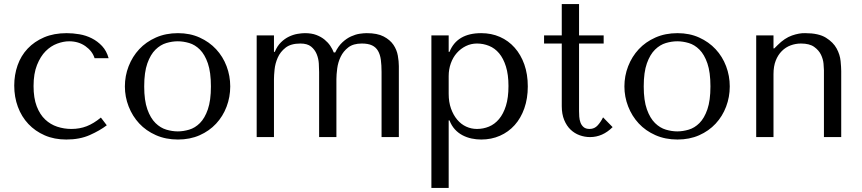

<svg xmlns="http://www.w3.org/2000/svg" viewBox="-20 -674 4239 944"><path d="M331 -40Q295 -40 261.5 -51Q228 -62 202 -86.5Q176 -111 160.5 -151.5Q145 -192 145 -251Q145 -312 162 -354.5Q179 -397 204.5 -422.5Q230 -448 261 -459.5Q292 -471 320 -471Q366 -471 400 -447Q434 -423 445 -388H514Q504 -424 482 -447.5Q460 -471 431.5 -485.5Q403 -500 370.5 -505.5Q338 -511 308 -511Q245 -511 197 -490.5Q149 -470 116 -435Q83 -400 66.5 -353Q50 -306 50 -253Q50 -197 68 -148.5Q86 -100 119.5 -64.5Q153 -29 200 -8.5Q247 12 306 12Q372 12 421.5 -10Q471 -32 505 -58L476 -96Q441 -67 406.5 -53.5Q372 -40 331 -40Z M1112 -249Q1112 -197 1094 -149.5Q1076 -102 1042.5 -66Q1009 -30 961.5 -9Q914 12 855 12Q795 12 746.5 -9.5Q698 -31 664.5 -67Q631 -103 612.5 -150.5Q594 -198 594 -249Q594 -301 612.5 -348.5Q631 -396 664.5 -432Q698 -468 746.5 -489.5Q795 -511 855 -511Q914 -511 961.5 -489.5Q1009 -468 1042.5 -432Q1076 -396 1094 -348.5Q1112 -301 1112 -249ZM1017 -249Q1017 -319 1002 -362.5Q987 -406 963 -430Q939 -454 910 -462.5Q881 -471 854 -471Q827 -471 798 -462.5Q769 -454 744.5 -430Q720 -406 704.5 -362.5Q689 -319 689 -249Q689 -180 704.5 -136.5Q720 -93 744.5 -69Q769 -45 798 -36.5Q827 -28 854 -28Q881 -28 910 -36.5Q939 -45 963 -69Q987 -93 1002 -136.5Q1017 -180 1017 -249Z M1327 0V-285Q1327 -303 1330 -332.5Q1333 -362 1345.5 -390.5Q1358 -419 1384 -439.5Q1410 -460 1457 -460Q1491 -460 1509.5 -445Q1528 -430 1537 -408Q1546 -386 1547.5 -362Q1549 -338 1549 -320V0H1634V-285Q1634 -307 1638 -337.5Q1642 -368 1655 -395Q1668 -422 1692.5 -441Q1717 -460 1759 -460Q1790 -460 1809 -451Q1828 -442 1838.5 -424Q1849 -406 1852.5 -380Q1856 -354 1856 -320V0H1941V-349Q1941 -372 1936 -400.5Q1931 -429 1914.5 -453.5Q1898 -478 1866.5 -494.5Q1835 -511 1783 -511Q1768 -511 1748 -508Q1728 -505 1706 -495Q1684 -485 1663.5 -466Q1643 -447 1628 -416H1621Q1615 -432 1604 -448.5Q1593 -465 1576 -479Q1559 -493 1535.5 -502Q1512 -511 1479 -511Q1464 -511 1443 -507.5Q1422 -504 1401 -494Q1380 -484 1361.5 -466Q1343 -448 1331 -419H1327V-500H1242V0Z M2101 250H2186V-82H2190Q2200 -56 2216.5 -38Q2233 -20 2254 -9Q2275 2 2298.5 7Q2322 12 2346 12Q2396 12 2438 -6.5Q2480 -25 2510.5 -59Q2541 -93 2558 -141.5Q2575 -190 2575 -249Q2575 -309 2558 -357Q2541 -405 2510.5 -439.5Q2480 -474 2438 -492.5Q2396 -511 2346 -511Q2227 -511 2190 -419H2186V-500H2101ZM2186 -300Q2186 -333 2196.5 -362.5Q2207 -392 2226 -413.5Q2245 -435 2270.5 -447.5Q2296 -460 2325 -460Q2356 -460 2384.5 -448.5Q2413 -437 2434 -412Q2455 -387 2467.5 -347Q2480 -307 2480 -251Q2480 -194 2467.5 -154Q2455 -114 2433.5 -88.5Q2412 -63 2384 -51.5Q2356 -40 2325 -40Q2297 -40 2272 -51.5Q2247 -63 2228 -85.5Q2209 -108 2197.5 -140Q2186 -172 2186 -213Z M2655 -460V-500H2742V-654H2827V-500H2948V-460H2827V-128Q2827 -116 2828 -100.5Q2829 -85 2834 -71.5Q2839 -58 2849.5 -49Q2860 -40 2879 -40Q2903 -40 2919 -58Q2935 -76 2945 -97L2992 -49Q2943 0 2881 0Q2855 0 2830 -9Q2805 -18 2785.5 -36.5Q2766 -55 2754 -84Q2742 -113 2742 -152V-460Z M3568 -249Q3568 -197 3550 -149.5Q3532 -102 3498.5 -66Q3465 -30 3417.5 -9Q3370 12 3311 12Q3251 12 3202.5 -9.5Q3154 -31 3120.5 -67Q3087 -103 3068.5 -150.5Q3050 -198 3050 -249Q3050 -301 3068.5 -348.5Q3087 -396 3120.5 -432Q3154 -468 3202.5 -489.5Q3251 -511 3311 -511Q3370 -511 3417.5 -489.5Q3465 -468 3498.5 -432Q3532 -396 3550 -348.5Q3568 -301 3568 -249ZM3473 -249Q3473 -319 3458 -362.5Q3443 -406 3419 -430Q3395 -454 3366 -462.5Q3337 -471 3310 -471Q3283 -471 3254 -462.5Q3225 -454 3200.5 -430Q3176 -406 3160.5 -362.5Q3145 -319 3145 -249Q3145 -180 3160.5 -136.5Q3176 -93 3200.5 -69Q3225 -45 3254 -36.5Q3283 -28 3310 -28Q3337 -28 3366 -36.5Q3395 -45 3419 -69Q3443 -93 3458 -136.5Q3473 -180 3473 -249Z M4116 0V-324Q4116 -342 4113 -373.5Q4110 -405 4093.5 -435.5Q4077 -466 4041 -488.5Q4005 -511 3939 -511Q3910 -512 3874 -499.5Q3838 -487 3803 -452L3787 -436H3783V-500H3698V0H3783V-309Q3783 -348 3794 -376Q3805 -404 3824 -423Q3843 -442 3867.5 -451Q3892 -460 3918 -460Q3960 -460 3983 -443.5Q4006 -427 4016.5 -405Q4027 -383 4029 -361Q4031 -339 4031 -329V0Z"/></svg>

Font: Tenor Sans
Style: Regular
Weight: 400
Designer: Denis Masharov
Foundry: Denis Masharov
Version: Version 1.1